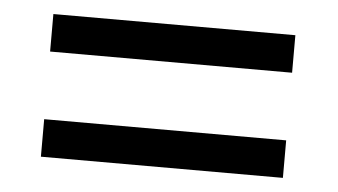

<svg xmlns="http://www.w3.org/2000/svg" viewBox="-32 -533 637 362"><g transform="rotate(5 286.0 -352.0)"><path d="M56 -416V-487H514V-416ZM56 -217V-288H514V-217Z"/></g></svg>

Font: Noto Sans Sundanese
Style: Regular
Weight: 400
Designer: Monotype Design Team (Regular), Sérgio L. Martins (other weights)
Foundry: Monotype Imaging Inc.
Version: Version 2.003